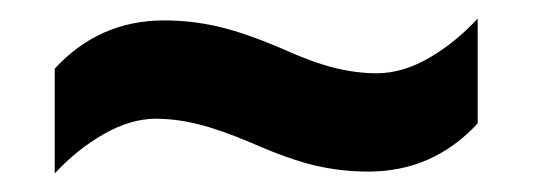

<svg xmlns="http://www.w3.org/2000/svg" viewBox="-20 -456 575 207"><path d="M251 -302Q218 -316 194 -322Q170 -328 148 -328Q121 -328 92 -311.5Q63 -295 39 -269V-382Q87 -434 157 -434Q186 -434 214.5 -427.5Q243 -421 283 -404Q316 -389 340 -383Q364 -377 386 -377Q414 -377 442.5 -393.5Q471 -410 495 -436V-323Q447 -271 377 -271Q348 -271 320 -277.5Q292 -284 251 -302Z"/></svg>

Font: Noto Sans Sinhala SemiCondensed
Style: Bold
Weight: 700
Width: 4
Designer: Jelle Bosma - Monotype Design Team
Foundry: Monotype Imaging Inc.
Version: Version 2.006; ttfautohint (v1.8.4.7-5d5b)